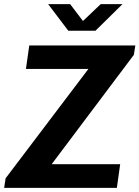

<svg xmlns="http://www.w3.org/2000/svg" viewBox="-28 -905 672 925"><path d="M-8 0 -1 -46 398 -573H97L113 -686H624L617 -641L221 -114H551L535 0ZM301 -757 204 -885H310L386 -785H352L457 -885H562L432 -757Z"/></svg>

Font: Chivo Mono Medium SemiBold
Style: Italic
Weight: 600
Italic angle: -8.05°
Monospace: yes
Version: Version 1.008